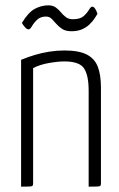

<svg xmlns="http://www.w3.org/2000/svg" viewBox="-20 -699 447 719"><path d="M59 0V-475Q83 -485 109.5 -493Q136 -501 164.5 -505.5Q193 -510 221 -510Q276 -510 305.5 -494.5Q335 -479 346.5 -448.5Q358 -418 358 -371V-12Q358 -6 356 -3.5Q354 -1 344.5 -0.5Q335 0 312 0V-360Q312 -416 295 -442.5Q278 -469 221 -469Q197 -469 163 -463Q129 -457 104 -444V-12Q104 -6 102 -3.5Q100 -1 90.5 -0.5Q81 0 59 0ZM248 -582Q226 -582 213 -590.5Q200 -599 191 -609.5Q182 -620 173.5 -628.5Q165 -637 152 -637Q132 -637 119.5 -625.5Q107 -614 100 -601.5Q93 -589 87 -589Q81 -589 75 -595.5Q69 -602 65.5 -607.5Q62 -613 62 -613Q86 -653 110.5 -666Q135 -679 161 -679Q178 -679 189 -671Q200 -663 208 -653Q216 -643 226.5 -635Q237 -627 253 -627Q280 -627 293 -638.5Q306 -650 313 -662Q320 -674 325 -674Q331 -674 335.5 -667.5Q340 -661 342.5 -654Q345 -647 345 -647Q341 -640 333.5 -629Q326 -618 314.5 -607Q303 -596 286.5 -589Q270 -582 248 -582Z"/></svg>

Font: Yanone Kaffeesatz Light
Style: Regular
Weight: 300
Designer: Yanone (Cyrillic: Daniel Pouzeot, Huerta Tipografica, and Cyreal)
Foundry: Yanone
Version: Version 2.003